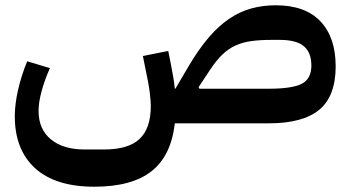

<svg xmlns="http://www.w3.org/2000/svg" viewBox="-20 -467 1328 727"><path d="M337 240Q190 240 113 170Q36 100 36 -27Q36 -72 48.5 -127Q61 -182 83 -235L169 -209Q150 -167 138 -123.5Q126 -80 126 -47Q126 22 172.5 60.5Q219 99 300 99H374Q466 99 508.5 59Q551 19 551 -66Q551 -84 547 -117Q543 -150 531 -205L521 -255L617 -274L627 -224Q632 -198 636 -175Q640 -152 642 -131H644L697 -221Q734 -283 771 -326Q808 -369 848 -396Q888 -423 931.5 -435Q975 -447 1024 -447Q1136 -447 1193.5 -386Q1251 -325 1251 -216Q1251 -103 1189 -51.5Q1127 0 997 0H642Q628 123 553.5 181.5Q479 240 337 240ZM997 -131Q1085 -131 1122 -149.5Q1159 -168 1159 -219Q1159 -268 1130.5 -292Q1102 -316 1039 -316H1009Q965 -316 932 -311.5Q899 -307 871.5 -294.5Q844 -282 821 -259.5Q798 -237 775 -202L732 -137L735 -131Z"/></svg>

Font: IBM Plex Sans Arabic SemiBold
Style: Regular
Weight: 600
Designer: Mike Abbink, Paul van der Laan, Pieter van Rosmalen, Wael Morcos, Khajak Apelian
Foundry: Bold Monday
Version: Version 1.1